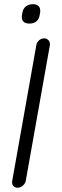

<svg xmlns="http://www.w3.org/2000/svg" viewBox="-20 -880 290 900"><path d="M100.6 -31.2Q97.7 -18.6 86.4 -9.3Q75.2 0 63.5 0Q49.8 0 42.5 -8.8Q35.2 -17.6 37.1 -31.2L150.4 -668.9Q152.3 -681.6 163.1 -690.9Q173.8 -700.2 187.5 -700.2Q199.2 -700.2 207.5 -690.9Q215.8 -681.6 213.9 -668.9ZM118.2 -769.5Q96.7 -769.5 88.4 -780.3Q80.1 -791 83 -809.6L85 -820.3Q87.9 -839.8 101.6 -850.1Q115.2 -860.4 134.8 -860.4Q153.3 -860.4 162.1 -850.1Q170.9 -839.8 168 -820.3L166 -809.6Q163.1 -790 150.4 -779.8Q137.7 -769.5 118.2 -769.5Z"/></svg>

Font: Quicksand
Style: Italic
Weight: 400
Designer: Andrew Paglinawan
Foundry: Andrew Paglinawan
Version: Version 3.006